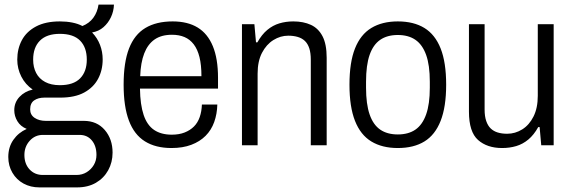

<svg xmlns="http://www.w3.org/2000/svg" viewBox="-20 -631 2490 834"><path d="M151 183Q113 183 82.5 166.5Q52 150 34 119.5Q16 89 16 51Q16 8 38 -23.5Q60 -55 96 -71Q69 -82 55.5 -104.5Q42 -127 42 -152Q42 -186 64.5 -210Q87 -234 122 -242Q90 -264 72.5 -298.5Q55 -333 55 -372Q55 -419 75 -456.5Q95 -494 136.5 -516Q178 -538 240 -538Q269 -538 294 -533Q319 -528 338 -518Q368 -530 385.5 -554Q403 -578 408 -611H475Q474 -582 462 -556.5Q450 -531 429.5 -513Q409 -495 380 -490Q403 -466 414.5 -436Q426 -406 426 -373Q426 -326 406 -288.5Q386 -251 345.5 -229Q305 -207 242 -207H173Q146 -207 128.5 -195Q111 -183 111 -156Q111 -132 130.5 -119Q150 -106 179 -106H344Q401 -106 435 -66.5Q469 -27 469 32Q469 74 450 108.5Q431 143 396.5 163Q362 183 315 183ZM166 129H312Q337 129 356.5 117Q376 105 387.5 85.5Q399 66 399 42Q399 3 379 -21Q359 -45 326 -45H166Q132 -45 109 -19.5Q86 6 86 42Q86 81 108.5 105Q131 129 166 129ZM240 -261Q299 -261 328 -290.5Q357 -320 357 -372Q357 -425 328 -454.5Q299 -484 240 -484Q183 -484 153.5 -454.5Q124 -425 124 -372Q124 -339 137 -314Q150 -289 176 -275Q202 -261 240 -261Z M725 12Q656 12 609.5 -17Q563 -46 540 -107Q517 -168 517 -263Q517 -360 540.5 -420.5Q564 -481 611.5 -509.5Q659 -538 730 -538Q795 -538 838.5 -511.5Q882 -485 904.5 -430.5Q927 -376 927 -293V-246H588Q589 -176 604 -131.5Q619 -87 649.5 -66.5Q680 -46 726 -46Q758 -46 782 -55.5Q806 -65 822.5 -81.5Q839 -98 847.5 -122.5Q856 -147 857 -177H924Q923 -136 910.5 -101Q898 -66 873 -41Q848 -16 811 -2Q774 12 725 12ZM589 -300H855Q855 -349 846.5 -383Q838 -417 821.5 -438.5Q805 -460 781.5 -470Q758 -480 727 -480Q681 -480 651.5 -459.5Q622 -439 606.5 -399Q591 -359 589 -300Z M1031 0V-526H1085L1092 -447H1098Q1117 -481 1141 -501Q1165 -521 1193.5 -529.5Q1222 -538 1254 -538Q1298 -538 1330.5 -523Q1363 -508 1381 -473.5Q1399 -439 1399 -380V0H1330V-371Q1330 -401 1323.5 -421Q1317 -441 1304.5 -453Q1292 -465 1273.5 -470.5Q1255 -476 1232 -476Q1198 -476 1167.5 -457Q1137 -438 1118 -401.5Q1099 -365 1099 -311V0Z M1708 12Q1640 12 1593 -16.5Q1546 -45 1522 -106Q1498 -167 1498 -263Q1498 -360 1522 -420.5Q1546 -481 1593 -509.5Q1640 -538 1708 -538Q1777 -538 1823.5 -509.5Q1870 -481 1894 -420.5Q1918 -360 1918 -263Q1918 -167 1894 -106Q1870 -45 1823.5 -16.5Q1777 12 1708 12ZM1708 -47Q1754 -47 1784.5 -68Q1815 -89 1831 -134Q1847 -179 1847 -250V-276Q1847 -348 1831 -392.5Q1815 -437 1784.5 -458Q1754 -479 1708 -479Q1662 -479 1631.5 -458Q1601 -437 1585.5 -392.5Q1570 -348 1570 -276V-250Q1570 -179 1585.5 -134Q1601 -89 1631.5 -68Q1662 -47 1708 -47Z M2161 12Q2096 12 2056.5 -23Q2017 -58 2017 -146V-526H2085V-155Q2085 -126 2092 -105.5Q2099 -85 2111.5 -73Q2124 -61 2142 -55.5Q2160 -50 2183 -50Q2218 -50 2248.5 -69Q2279 -88 2297.5 -125Q2316 -162 2316 -215V-526H2385V0H2331L2324 -79H2318Q2299 -45 2275 -25Q2251 -5 2222.5 3.5Q2194 12 2161 12Z"/></svg>

Font: Archivo SemiCondensed Light
Style: Regular
Weight: 300
Width: 4
Designer: Hector Gatti
Foundry: Omnibus-Type
Version: Version 2.001